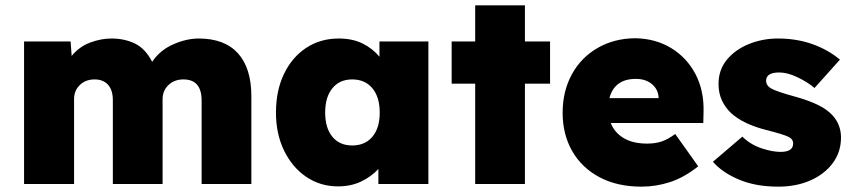

<svg xmlns="http://www.w3.org/2000/svg" viewBox="-20 -688 3180 718"><path d="M70 0V-533H244L248 -479Q277 -514 317.5 -529Q358 -544 397 -544Q445 -544 484 -525.5Q523 -507 549 -457Q579 -501 628.5 -522.5Q678 -544 723 -544Q820 -544 870 -488.5Q920 -433 920 -328V0H734V-312Q734 -391 666 -391Q632 -391 610 -370Q588 -349 588 -317V0H402V-313Q402 -351 384 -371Q366 -391 334 -391Q300 -391 278.5 -370Q257 -349 257 -318V0Z M1244 9Q1178 9 1125.5 -26.5Q1073 -62 1042.5 -124.5Q1012 -187 1012 -267Q1012 -349 1042 -411.5Q1072 -474 1125 -509Q1178 -544 1247 -544Q1298 -544 1335.5 -525.5Q1373 -507 1399 -476V-533H1582V0H1395V-56Q1368 -27 1330 -9Q1292 9 1244 9ZM1297 -144Q1345 -144 1372.5 -176.5Q1400 -209 1400 -267Q1400 -325 1372.5 -358Q1345 -391 1297 -391Q1250 -391 1223 -358Q1196 -325 1196 -267Q1196 -209 1223 -176.5Q1250 -144 1297 -144Z M1757 0V-375H1669V-533H1757V-668H1943V-533H2037V-375H1943V0Z M2379 10Q2288 10 2221.5 -25.5Q2155 -61 2119.5 -123.5Q2084 -186 2084 -266Q2084 -347 2118.5 -410Q2153 -473 2214.5 -508.5Q2276 -544 2354 -545Q2431 -544 2489.5 -508.5Q2548 -473 2580.5 -411.5Q2613 -350 2611 -270L2610 -228H2264Q2278 -192 2312.5 -171.5Q2347 -151 2400 -151Q2431 -151 2454.5 -159Q2478 -167 2505 -187L2591 -66Q2538 -24 2485.5 -7Q2433 10 2379 10ZM2358 -393Q2278 -393 2259 -321H2443Q2442 -353 2418.5 -373Q2395 -393 2358 -393Z M2890 10Q2807 10 2744.5 -16Q2682 -42 2646 -83L2756 -177Q2787 -147 2827.5 -133.5Q2868 -120 2899 -120Q2946 -120 2946 -151Q2946 -168 2929 -176Q2912 -185 2845 -202Q2759 -224 2714 -265Q2692 -286 2679.5 -313Q2667 -340 2667 -374Q2667 -427 2698.5 -465Q2730 -503 2781 -523.5Q2832 -544 2889 -544Q2959 -544 3018 -523Q3077 -502 3121 -465L3026 -359Q3000 -381 2962.5 -399Q2925 -417 2894 -417Q2845 -417 2845 -386Q2845 -367 2866 -356Q2875 -351 2897 -343.5Q2919 -336 2959 -325Q3005 -312 3039 -295.5Q3073 -279 3094 -256Q3125 -221 3125 -174Q3125 -120 3094.5 -78.5Q3064 -37 3011 -13.5Q2958 10 2890 10Z"/></svg>

Font: Lexend Deca ExtraBold
Style: Regular
Weight: 800
Designer: Bonnie Shaver-Troup, Thomas Jockin
Foundry: Lexend
Version: Version 1.008; ttfautohint (v1.8.4.7-5d5b)